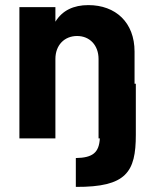

<svg xmlns="http://www.w3.org/2000/svg" viewBox="-20 -542 604 752"><path d="M507 -214V-340C507 -454 433 -522 326 -522C268 -522 224 -501 197 -457V-514H56V0H197V-311C197 -365 232 -401 282 -401C332 -401 366 -364 366 -311V0H371C368 55 344 76 277 77V190C475 191 512 132 512 -14V-214Z"/></svg>

Font: Arthouse Owned
Style: Bold
Weight: 700
Designer: Jeremy Tribby
Foundry: Tribby Type
Version: Version 1.000;PS 001.000;hotconv 1.0.88;makeotf.lib2.5.64775